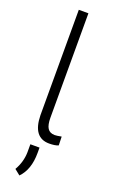

<svg xmlns="http://www.w3.org/2000/svg" viewBox="-177 -753 618 1018"><g transform="rotate(20 131.5 -244.5)"><path d="M132.3 -710.9V-123Q132.3 -81.1 144.5 -62.5Q156.7 -43.5 184.1 -43Q184.6 -43 185.1 -43Q196.8 -43 221.2 -47.9H222.7L224.1 1L223.1 1.5Q205.1 9.3 172.4 9.3Q80.6 9.3 78.1 -115.7V-710.9ZM82.5 222.2 50.8 196.8Q79.6 147 80.6 92.3V46.9H132.3V77.1Q132.3 171.4 82.5 222.2Z"/></g></svg>

Font: MAUL Condensed Light
Style: Light
Weight: 300
Designer: MAUL
Version: Version 2.137; 2017; ttfautohint (v1.8.3)